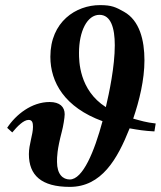

<svg xmlns="http://www.w3.org/2000/svg" viewBox="-20 -718 629 751"><path d="M589 -235C552 -239 530 -246 501 -254C525 -324 545 -406 545 -482C545 -561 526 -638 465 -672C433 -690 417 -698 371 -698C277 -698 177 -633 177 -496C177 -396 233 -298 381 -244C349 -125 304 -16 253 -16C226 -16 203 -36 203 -85C203 -105 203 -131 222 -204C227 -222 233 -258 233 -271C233 -300 214 -319 174 -319C104 -319 42 -270 8 -218L28 -200C47 -223 72 -249 92 -249C106 -249 109 -238 109 -222C109 -191 93 -154 93 -115C93 -33 141 13 253 13C377 13 439 -95 487 -216C520 -210 545 -206 584 -204ZM429 -541C429 -458 407 -354 394 -299C289 -366 289 -481 289 -511C289 -596 321 -660 369 -660C414 -660 429 -608 429 -541Z"/></svg>

Font: XITS
Style: Bold Italic
Weight: 700
Italic angle: -16.33°
Designer: MicroPress Inc., with final additions and corrections provided by Coen Hoffman, Elsevier (retired)
Version: Version 1.105